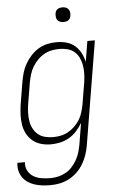

<svg xmlns="http://www.w3.org/2000/svg" viewBox="-66 -751 628 1016"><g transform="rotate(-5 247.5 -243.0)"><path d="M160 223Q138 223 117.5 220.5Q97 218 77.5 212Q58 206 41 194.5Q24 183 13 167Q2 151 -2.5 131Q-7 111 -4 90H36Q33 114 43.5 134.5Q54 155 73 166.5Q92 178 115.5 182Q139 186 163 186Q183 186 203.5 181.5Q224 177 243.5 166.5Q263 156 278 139.5Q293 123 304 104Q315 85 321 65Q327 45 331 24L350 -91Q337 -69 319 -49Q301 -29 278.5 -16Q256 -3 231 2.5Q206 8 182 8Q155 8 130 1Q105 -6 85.5 -22Q66 -38 54 -60.5Q42 -83 38 -108.5Q34 -134 35 -161Q36 -188 40 -215L60 -335Q64 -359 71 -383Q78 -407 91 -429.5Q104 -452 122 -471.5Q140 -491 162 -504Q184 -517 208.5 -522.5Q233 -528 257 -528Q285 -528 310.5 -521Q336 -514 355 -497.5Q374 -481 386 -458Q398 -435 403 -410L421 -520H461L370 30Q366 55 357.5 80Q349 105 335.5 127.5Q322 150 302.5 169Q283 188 259 200.5Q235 213 210 218Q185 223 160 223ZM196 -29Q216 -29 236.5 -33Q257 -37 276 -47.5Q295 -58 311 -73.5Q327 -89 338.5 -107.5Q350 -126 356 -146.5Q362 -167 366 -187L386 -307Q389 -329 389.5 -351Q390 -373 386.5 -394Q383 -415 374 -434Q365 -453 349.5 -466.5Q334 -480 313 -485.5Q292 -491 270 -491Q250 -491 229 -487Q208 -483 188.5 -472Q169 -461 153.5 -445Q138 -429 126.5 -410Q115 -391 109 -370.5Q103 -350 99 -329L79 -209Q76 -188 75.5 -166Q75 -144 78.5 -123Q82 -102 91.5 -84Q101 -66 116.5 -53Q132 -40 153 -34.5Q174 -29 196 -29ZM305 -631Q295 -631 286.5 -634Q278 -637 272.5 -644Q267 -651 266 -660.5Q265 -670 266 -680Q267 -686 270 -692Q273 -698 279 -702Q285 -706 291.5 -707.5Q298 -709 304 -709Q314 -709 322.5 -706Q331 -703 336.5 -696Q342 -689 343.5 -679.5Q345 -670 343 -660Q342 -654 339 -648Q336 -642 330.5 -638Q325 -634 318 -632.5Q311 -631 305 -631Z"/></g></svg>

Font: Iosevka Extralight
Style: Italic
Weight: 200
Italic angle: -9°
Monospace: yes
Designer: Belleve Invis
Foundry: Belleve Invis
Version: Version 32.5.0; ttfautohint (v1.8.4)